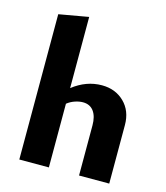

<svg xmlns="http://www.w3.org/2000/svg" viewBox="-109 -807 772 891"><g transform="rotate(15 277.5 -361.5)"><path d="M499 -281V0H354V-241Q354 -284 336 -308.5Q318 -333 284 -333Q266 -333 245.5 -326Q225 -319 209 -306V0H67V-698L209 -723V-381Q274 -432 349 -432Q414 -432 456.5 -390.5Q499 -349 499 -281Z"/></g></svg>

Font: Ysabeau Ultrabold
Style: Regular
Weight: 800
Designer: Christian Thalmann (Catharsis Fonts)
Version: Version 0.003